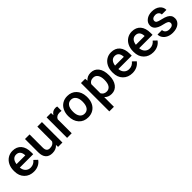

<svg xmlns="http://www.w3.org/2000/svg" viewBox="315 -1918 3501 3501"><g transform="rotate(-45 2065.0 -167.5)"><path d="M293.5 9.8Q180.7 9.8 110.6 -61.3Q40.5 -132.3 40.5 -250.5V-265.1Q40.5 -344.2 71 -406.5Q101.6 -468.8 156.7 -503.4Q211.9 -538.1 279.8 -538.1Q387.7 -538.1 446.5 -469.2Q505.4 -400.4 505.4 -274.4V-226.6H160.2Q165.5 -161.1 203.9 -123Q242.2 -85 300.3 -85Q381.8 -85 433.1 -150.9L497.1 -89.8Q465.3 -42.5 412.4 -16.4Q359.4 9.8 293.5 9.8ZM279.3 -442.9Q230.5 -442.9 200.4 -408.7Q170.4 -374.5 162.1 -313.5H388.2V-322.3Q384.3 -381.8 356.4 -412.4Q328.6 -442.9 279.3 -442.9Z M917.5 -51.8Q865.2 9.8 769 9.8Q683.1 9.8 638.9 -40.5Q594.7 -90.8 594.7 -186V-528.3H713.4V-187.5Q713.4 -86.9 796.9 -86.9Q883.3 -86.9 913.6 -148.9V-528.3H1032.2V0H920.4Z M1429.7 -419.9Q1406.2 -423.8 1381.3 -423.8Q1299.8 -423.8 1271.5 -361.3V0H1152.8V-528.3H1266.1L1269 -469.2Q1312 -538.1 1388.2 -538.1Q1413.6 -538.1 1430.2 -531.2Z M1447.3 -269Q1447.3 -346.7 1478 -408.9Q1508.8 -471.2 1564.5 -504.6Q1620.1 -538.1 1692.4 -538.1Q1799.3 -538.1 1866 -469.2Q1932.6 -400.4 1938 -286.6L1938.5 -258.8Q1938.5 -180.7 1908.4 -119.1Q1878.4 -57.6 1822.5 -23.9Q1766.6 9.8 1693.4 9.8Q1581.5 9.8 1514.4 -64.7Q1447.3 -139.2 1447.3 -263.2ZM1565.9 -258.8Q1565.9 -177.2 1599.6 -131.1Q1633.3 -85 1693.4 -85Q1753.4 -85 1786.9 -131.8Q1820.3 -178.7 1820.3 -269Q1820.3 -349.1 1785.9 -396Q1751.5 -442.9 1692.4 -442.9Q1634.3 -442.9 1600.1 -396.7Q1565.9 -350.6 1565.9 -258.8Z M2501.5 -258.8Q2501.5 -136.2 2445.8 -63.2Q2390.1 9.8 2296.4 9.8Q2209.5 9.8 2157.2 -47.4V203.1H2038.6V-528.3H2147.9L2152.8 -474.6Q2205.1 -538.1 2294.9 -538.1Q2391.6 -538.1 2446.5 -466.1Q2501.5 -394 2501.5 -266.1ZM2383.3 -269Q2383.3 -348.1 2351.8 -394.5Q2320.3 -440.9 2261.7 -440.9Q2189 -440.9 2157.2 -380.9V-146.5Q2189.5 -85 2262.7 -85Q2319.3 -85 2351.3 -130.6Q2383.3 -176.3 2383.3 -269Z M2834.5 9.8Q2721.7 9.8 2651.6 -61.3Q2581.5 -132.3 2581.5 -250.5V-265.1Q2581.5 -344.2 2612.1 -406.5Q2642.6 -468.8 2697.8 -503.4Q2752.9 -538.1 2820.8 -538.1Q2928.7 -538.1 2987.5 -469.2Q3046.4 -400.4 3046.4 -274.4V-226.6H2701.2Q2706.5 -161.1 2744.9 -123Q2783.2 -85 2841.3 -85Q2922.9 -85 2974.1 -150.9L3038.1 -89.8Q3006.3 -42.5 2953.4 -16.4Q2900.4 9.8 2834.5 9.8ZM2820.3 -442.9Q2771.5 -442.9 2741.5 -408.7Q2711.4 -374.5 2703.1 -313.5H2929.2V-322.3Q2925.3 -381.8 2897.5 -412.4Q2869.6 -442.9 2820.3 -442.9Z M3371.1 9.8Q3258.3 9.8 3188.2 -61.3Q3118.2 -132.3 3118.2 -250.5V-265.1Q3118.2 -344.2 3148.7 -406.5Q3179.2 -468.8 3234.4 -503.4Q3289.6 -538.1 3357.4 -538.1Q3465.3 -538.1 3524.2 -469.2Q3583 -400.4 3583 -274.4V-226.6H3237.8Q3243.2 -161.1 3281.5 -123Q3319.8 -85 3377.9 -85Q3459.5 -85 3510.7 -150.9L3574.7 -89.8Q3543 -42.5 3490 -16.4Q3437 9.8 3371.1 9.8ZM3356.9 -442.9Q3308.1 -442.9 3278.1 -408.7Q3248 -374.5 3239.7 -313.5H3465.8V-322.3Q3461.9 -381.8 3434.1 -412.4Q3406.2 -442.9 3356.9 -442.9Z M3971.2 -143.6Q3971.2 -175.3 3945.1 -191.9Q3918.9 -208.5 3858.4 -221.2Q3797.9 -233.9 3757.3 -253.4Q3668.5 -296.4 3668.5 -377.9Q3668.5 -446.3 3726.1 -492.2Q3783.7 -538.1 3872.6 -538.1Q3967.3 -538.1 4025.6 -491.2Q4084 -444.3 4084 -369.6H3965.3Q3965.3 -403.8 3939.9 -426.5Q3914.6 -449.2 3872.6 -449.2Q3833.5 -449.2 3808.8 -431.2Q3784.2 -413.1 3784.2 -382.8Q3784.2 -355.5 3807.1 -340.3Q3830.1 -325.2 3899.9 -309.8Q3969.7 -294.4 4009.5 -273.2Q4049.3 -252 4068.6 -222.2Q4087.9 -192.4 4087.9 -149.9Q4087.9 -78.6 4028.8 -34.4Q3969.7 9.8 3874 9.8Q3809.1 9.8 3758.3 -13.7Q3707.5 -37.1 3679.2 -78.1Q3650.9 -119.1 3650.9 -166.5H3766.1Q3768.6 -124.5 3797.9 -101.8Q3827.1 -79.1 3875.5 -79.1Q3922.4 -79.1 3946.8 -96.9Q3971.2 -114.7 3971.2 -143.6Z"/></g></svg>

Font: Vazir Medium UI
Style: Medium-UI
Weight: 500
Designer: Saber Rastikerdar
Foundry: Saber Rastikerdar
Version: Version 30.0.0